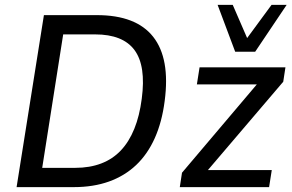

<svg xmlns="http://www.w3.org/2000/svg" viewBox="-20 -767 1198 787"><path d="M48 0 160 -705H377Q538 -705 608 -616Q678 -527 655 -353Q644 -267 614.5 -201Q585 -135 538 -90.5Q491 -46 427 -23Q363 0 282 0ZM153 -79H288Q348 -79 395 -97Q442 -115 475.5 -150.5Q509 -186 530.5 -239Q552 -292 561 -362Q579 -497 531.5 -561.5Q484 -626 370 -626H239ZM717 0 726 -59 1053 -445 1051 -421H787L798 -491H1150L1141 -432L811 -45L813 -70H1094L1083 0ZM944 -555 872 -747H934L993 -611L1093 -747H1155L1026 -555Z"/></svg>

Font: Nunito Sans 10pt SemiCondensed Medium
Style: Italic
Weight: 500
Width: 4
Italic angle: -9°
Designer: Vernon Adams
Foundry: Vernon Adams
Version: Version 3.101;gftools[0.9.27]